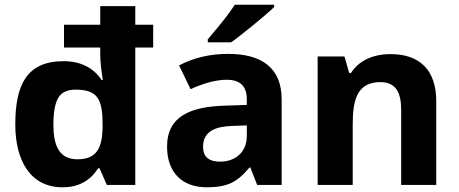

<svg xmlns="http://www.w3.org/2000/svg" viewBox="-20 -786 1949 816"><path d="M251 -526C93 -526 45 -425 45 -257C45 -108 106 10 246 10C313 10 363 -17 397 -71H403L434 0H555V-584H631V-681H555V-760H406V-681H252V-584H406V-559C406 -526 410 -489 417 -446H412C380 -494 327 -526 251 -526ZM207 -255C207 -310 214 -348 228 -371C242 -394 266 -405 302 -405C398 -405 416 -360 416 -256V-242C414 -156 390 -109 309 -109C230 -109 207 -170 207 -255Z M950 -557C873 -557 804 -541 741 -508L790 -407C849 -434 901 -447 944 -447C1001 -447 1029 -419 1029 -364V-340L934 -337C794 -332 690 -295 690 -163C690 -55 752 10 859 10C902 10 936 4 962 -8C988 -20 1015 -43 1040 -74H1044L1073 0H1177V-364C1177 -500 1089 -557 950 -557ZM915 -99C867 -99 843 -120 843 -162C843 -230 898 -249 971 -251L1029 -253V-208C1029 -141 982 -99 915 -99ZM1145 -756V-766H978C957 -733 919 -684 863 -619V-606H962C999 -631 1115 -726 1145 -756Z M1640 -556C1562 -556 1503 -526 1472 -476H1464L1444 -546H1330V0H1479V-257C1479 -366 1500 -437 1597 -437C1664 -437 1685 -390 1685 -319V0H1834V-356C1834 -484 1768 -556 1640 -556Z"/></svg>

Font: Passageway
Style: Regular
Weight: 700
Foundry: Ascender Corporation
Version: Version 1.11